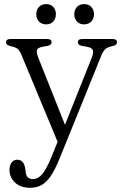

<svg xmlns="http://www.w3.org/2000/svg" viewBox="-20 -652 582 910"><path d="M221.5 97.5 253 20 81 -393.5Q72 -415 61 -422.2Q50 -429.5 26.5 -434.5Q8.5 -439 8.5 -451.5Q8.5 -467 28.5 -467H204Q224.5 -467 224.5 -451.5Q224.5 -438.5 205 -434.5L182.5 -430.5Q158.5 -426 155 -414.8Q151.5 -403.5 162.5 -376L288 -60.5L414.5 -377.5Q424.5 -403 420 -414.5Q415.5 -426 393.5 -430L368.5 -434.5Q349 -438 349 -451.5Q349 -467 369.5 -467H514.5Q534.5 -467 534.5 -451.5Q534.5 -446.5 531 -442Q527.5 -437.5 516.5 -434.5Q491 -429 480 -420Q469 -411 459.5 -387L263 98Q241 152.5 220 183Q199 213.5 175.8 225.8Q152.5 238 123 238Q76.5 238 50.8 212.8Q25 187.5 25 154Q25 131.5 35 118.2Q45 105 61.5 105Q78.5 105 87.5 116.2Q96.5 127.5 99.5 146.5L101.5 161.5Q103 180.5 112.5 188.8Q122 197 135.5 197Q158.5 197 178.2 175.5Q198 154 221.5 97.5ZM199 -536.5Q177.5 -536.5 164.8 -550Q152 -563.5 152 -584.5Q152 -605.5 164.8 -619Q177.5 -632.5 199 -632.5Q220 -632.5 232.5 -619Q245 -605.5 245 -584.5Q245 -564 232.5 -550.2Q220 -536.5 199 -536.5ZM378.5 -536.5Q357.5 -536.5 344.8 -550Q332 -563.5 332 -584.5Q332 -605.5 344.8 -619Q357.5 -632.5 378.5 -632.5Q400 -632.5 412.8 -619Q425.5 -605.5 425.5 -584.5Q425.5 -564 412.8 -550.2Q400 -536.5 378.5 -536.5Z"/></svg>

Font: Fraunces 9pt S050 Light
Style: Regular
Weight: 300
Version: Version 1.000; ttfautohint (v1.8.3)